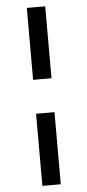

<svg xmlns="http://www.w3.org/2000/svg" viewBox="-61 -841 443 974"><g transform="rotate(-5 161.0 -354.0)"><path d="M208 -267.6V99.6H114.3V-267.6ZM208 -440.4H114.3V-806.6H208Z"/></g></svg>

Font: Pretendard Std Medium
Style: Regular
Weight: 500
Designer: Base glyphs from Inter by Rasmus Andersson; Hangeul glyphs from Noto Sans CJK(Source Han Sans) by Jang Soo-young and Kan
Foundry: Kil Hyung-jin
Version: Version 1.309